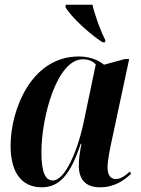

<svg xmlns="http://www.w3.org/2000/svg" viewBox="-20 -786 599 816"><path d="M416 -606H426L428 -615C409 -650 383 -721 373 -766H260L258 -756C282 -714 359 -643 416 -606ZM158 10C233 10 280 -45 323 -175H326C320 -142 315 -115 315 -82C315 -19 348 10 405 10C469 10 508 -21 537 -47L532 -57C512 -39 493 -25 472 -25C450 -25 437 -42 437 -75C437 -106 449 -161 455 -189L529 -535H510L422 -511C400 -529 364 -546 315 -546C111 -546 25 -316 25 -167C25 -59 67 10 158 10ZM205 -19C174 -19 156 -50 156 -139C156 -289 222 -534 332 -534C353 -534 373 -528 387 -512L335 -264C309 -141 255 -19 205 -19Z"/></svg>

Font: Noto Serif Display Condensed
Style: Bold Italic
Weight: 700
Width: 3
Italic angle: -12°
Designer: Monotype Design Team
Foundry: Monotype Imaging Inc.
Version: Version 2.009